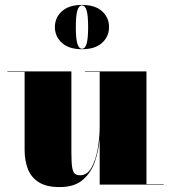

<svg xmlns="http://www.w3.org/2000/svg" viewBox="-20 -750 694 780"><path d="M203 -640Q203 -678.5 231.5 -704.2Q260 -730 313 -730Q366.5 -730 394.8 -704.2Q423 -678.5 423 -640Q423 -602 394.8 -576Q366.5 -550 313 -550Q260 -550 231.5 -576Q203 -602 203 -640ZM288 -640Q288 -593.5 294.2 -572.8Q300.5 -552 313 -552Q326 -552 332 -572.8Q338 -593.5 338 -640Q338 -686.5 332 -707.2Q326 -728 313 -728Q300.5 -728 294.2 -707.2Q288 -686.5 288 -640ZM270 -460V-132Q270 -90 273.2 -70Q276.5 -50 284.2 -44Q292 -38 306 -38Q334 -38 351.5 -68.8Q369 -99.5 377 -145.5Q385 -191.5 385 -237V-458H325V-460H575V-2H645V0H385V-186.5Q381 -139.5 365.8 -94.2Q350.5 -49 316.5 -19.5Q282.5 10 222 10Q168.5 10 137.5 -9.8Q106.5 -29.5 93.2 -63.5Q80 -97.5 80 -141V-458H10V-460Z"/></svg>

Font: Bodoni* 96pt Fatface
Style: Regular
Weight: 900
Version: Version 2.3